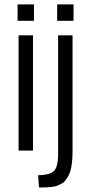

<svg xmlns="http://www.w3.org/2000/svg" viewBox="-20 -673 398 858"><path d="M235.4 -580.1V-653.3H308.6V-580.1ZM150.4 109.9Q197.8 109.9 218.8 93.3Q239.7 76.7 239.7 14.2V-515.1H304.2V0Q304.2 83.5 283.7 116.2Q275.9 128.4 269.5 136.5Q263.2 144.5 251.2 150.1Q239.3 155.8 231.4 158.4Q223.6 161.1 208.5 162.6Q188 164.6 171.9 164.6H154.3ZM58.6 -580.1V-653.3H131.8V-580.1ZM63 0V-515.1H127.4V0Z"/></svg>

Font: News Cycle
Style: Regular
Weight: 500
Version: Version 0.5.2